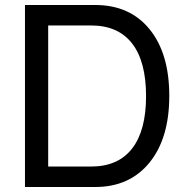

<svg xmlns="http://www.w3.org/2000/svg" viewBox="-20 -749 738 769"><path d="M80 0V-729H361Q500 -729 579 -632Q658 -535 658 -365Q658 -195 578.5 -97.5Q499 0 361 0ZM173 -82H345Q453 -82 509 -154Q565 -226 565 -364Q565 -503 509 -575Q453 -647 345 -647H173Z"/></svg>

Font: ColatingCofangSans
Style: Regular
Weight: 400
Foundry: GNU
Version: Version 412.227;June 27, 2022;FontCreator 11.0.0.2412 32-bit